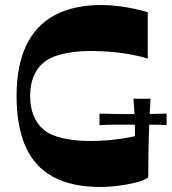

<svg xmlns="http://www.w3.org/2000/svg" viewBox="-20 -732 683 764"><path d="M380 12Q264 12 190 -29Q116 -70 81 -150.5Q46 -231 46 -350Q46 -470 84 -550.5Q122 -631 197.5 -671.5Q273 -712 385 -712Q418 -712 452.5 -707.5Q487 -703 517.5 -696.5Q548 -690 568 -683V-499Q530 -511 471 -520Q412 -529 340 -529Q278 -529 228 -517Q178 -505 150 -480Q126 -459 113 -426Q100 -393 100 -350Q100 -307 113.5 -272.5Q127 -238 154 -216Q181 -193 230 -182Q279 -171 340 -171Q378 -171 411 -174Q444 -177 471.5 -181.5Q499 -186 517 -190Q517 -209 517 -226Q517 -243 516 -260.5Q515 -278 514 -297Q513 -316 511 -339H579Q576 -294 574.5 -256Q573 -218 572 -182Q571 -146 570.5 -108.5Q570 -71 570 -26Q551 -13 518 -5Q485 3 449 7.5Q413 12 380 12ZM376 -234V-280Q409 -279 442.5 -278.5Q476 -278 509 -278Q543 -278 576 -278.5Q609 -279 643 -280V-234Q609 -236 576 -236Q543 -236 509 -236Q476 -236 442.5 -236Q409 -236 376 -234Z"/></svg>

Font: Ojuju ExtraLight
Style: Bold
Weight: 700
Version: Version 1.000